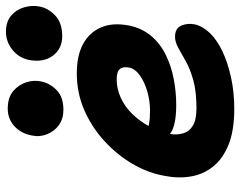

<svg xmlns="http://www.w3.org/2000/svg" viewBox="-101 -696 807 645"><g transform="rotate(-90 302.5 -373.5)"><path d="M259 10Q187 10 139.5 -9Q92 -28 65.5 -61Q39 -94 32 -137Q25 -180 35 -228Q45 -282 75.5 -333.5Q106 -385 152 -427Q198 -469 255.5 -494Q313 -519 379 -519Q438 -519 477 -498Q516 -477 533 -437.5Q550 -398 539 -342Q530 -300 504.5 -269.5Q479 -239 441.5 -220.5Q404 -202 360.5 -193.5Q317 -185 272 -185Q203 -185 175.5 -205.5Q148 -226 152 -250Q155 -264 163.5 -271.5Q172 -279 187 -279Q197 -279 212 -276Q227 -273 253 -273Q285 -273 317 -282Q349 -291 371.5 -307Q394 -323 398 -343Q402 -364 393 -374.5Q384 -385 358 -385Q327 -385 297 -371.5Q267 -358 242.5 -333Q218 -308 200.5 -275.5Q183 -243 175 -206Q171 -183 177 -162Q183 -141 203 -129Q223 -117 261 -117Q317 -117 355 -127.5Q393 -138 418.5 -152.5Q444 -167 464 -178Q484 -189 501 -189Q530 -189 539 -168Q548 -147 543 -122Q537 -96 514 -72Q491 -48 453 -30Q415 -12 365.5 -1Q316 10 259 10ZM503 -568Q461 -568 437.5 -600Q414 -632 424 -681Q431 -714 458 -735.5Q485 -757 518 -757Q552 -757 572.5 -739.5Q593 -722 600.5 -695.5Q608 -669 603 -644Q598 -616 573.5 -592Q549 -568 503 -568ZM256 -564Q226 -564 205 -579Q184 -594 174 -619Q164 -644 170 -671Q177 -707 201.5 -729Q226 -751 260 -751Q297 -751 318.5 -733Q340 -715 348.5 -689Q357 -663 351 -637Q345 -609 322 -586.5Q299 -564 256 -564Z"/></g></svg>

Font: Shantell Sans
Style: Bold Italic
Weight: 700
Italic angle: -11°
Designer: Stephen Nixon, Anya Danilova, Shantell Martin
Foundry: Arrow Type
Version: Version 1.011;[c5ecc13dd]